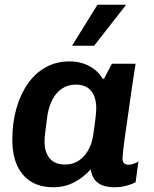

<svg xmlns="http://www.w3.org/2000/svg" viewBox="-20 -780 649 810"><path d="M205 10Q149 10 110.5 -14Q72 -38 52 -82.5Q32 -127 32 -191Q32 -262 49 -322Q66 -382 97.5 -427Q129 -472 173.5 -496.5Q218 -521 273 -521Q320 -521 357 -501Q394 -481 413 -448H419L452 -511H552Q545 -468 537.5 -417Q530 -366 523 -315Q516 -264 509.5 -220.5Q503 -177 500 -148Q497 -119 497 -111Q497 -98 503.5 -91.5Q510 -85 522 -85Q533 -85 545 -89.5Q557 -94 564 -99L552 -11Q537 -3 513.5 3.5Q490 10 464 10Q433 10 411.5 1.5Q390 -7 378 -24Q366 -41 363 -66Q333 -32 293 -11Q253 10 205 10ZM254 -86Q286 -86 310 -101Q334 -116 350.5 -143.5Q367 -171 373 -208Q381 -263 383.5 -287Q386 -311 386 -323Q386 -370 364.5 -396.5Q343 -423 300 -423Q266 -423 241 -406Q216 -389 201 -359.5Q186 -330 180 -293Q173 -244 170.5 -220Q168 -196 168 -183Q168 -137 190 -111.5Q212 -86 254 -86ZM284 -587 391 -760H509L510 -757L377 -587Z"/></svg>

Font: Chivo SemiBold
Style: Italic
Weight: 600
Italic angle: -8.05°
Designer: Hector Gatti
Foundry: Omnibus-Type
Version: Version 2.002